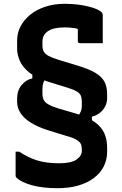

<svg xmlns="http://www.w3.org/2000/svg" viewBox="-20 -739 640 1009"><path d="M319 -719Q357 -719 389 -715Q421 -711 446.5 -704.5Q472 -698 489 -690.5Q506 -683 514 -674Q517 -672 518 -669.5Q519 -667 519.5 -664Q520 -661 520 -655Q520 -619 520 -583.5Q520 -548 520 -512Q490 -512 460.5 -512Q431 -512 400 -512Q395 -512 392 -515Q389 -518 389 -523Q389 -535 389 -546Q389 -557 389 -569Q389 -581 389 -592.5Q389 -604 389 -616L421 -578Q375 -595 321 -595Q292 -595 270.5 -590.5Q249 -586 234 -576.5Q219 -567 211 -553Q203 -539 203 -520V-501Q203 -481 210 -468Q217 -455 235.5 -445Q254 -435 290 -424L385 -395Q446 -377 480.5 -356.5Q515 -336 529 -309.5Q543 -283 543 -243V-223Q543 -200 532.5 -179.5Q522 -159 503.5 -145Q485 -131 463 -126V-98L359 -99Q378 -115 389 -128Q400 -141 405 -154Q410 -167 410 -180V-207Q410 -224 405 -236Q400 -248 383 -258.5Q366 -269 329 -280L235 -309Q168 -330 133 -358.5Q98 -387 84 -419.5Q70 -452 70 -482V-526Q70 -567 88.5 -601.5Q107 -636 140 -662.5Q173 -689 219 -704Q265 -719 319 -719ZM291 119Q354 119 382 99.5Q410 80 410 54V45Q410 28 404.5 17Q399 6 382 -4.5Q365 -15 328 -25L234 -54Q180 -71 143.5 -93.5Q107 -116 88.5 -144Q70 -172 70 -203V-221Q70 -264 94 -292.5Q118 -321 150 -327V-354L255 -351Q236 -342 224.5 -330.5Q213 -319 208 -304.5Q203 -290 203 -271V-247Q203 -228 209.5 -214.5Q216 -201 234 -190.5Q252 -180 287 -169L383 -141Q445 -122 479.5 -96.5Q514 -71 528.5 -38Q543 -5 543 36V58Q543 100 525.5 135Q508 170 474 196Q440 222 391.5 236Q343 250 282 250Q246 250 213 246.5Q180 243 151.5 235.5Q123 228 101 217.5Q79 207 65 193Q64 191 63 189Q62 187 62 185Q62 154 62 122Q62 90 62 58H81Q127 89 175.5 104Q224 119 291 119Z"/></svg>

Font: Recursive
Style: Bold
Weight: 700
Version: Version 1.085